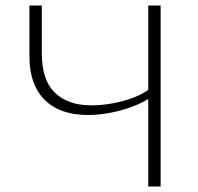

<svg xmlns="http://www.w3.org/2000/svg" viewBox="-20 -678 721 698"><path d="M519 0V-658H564V0ZM300 -260Q231 -260 183.5 -285Q136 -310 111.5 -357.5Q87 -405 87 -473V-658H132V-485Q132 -386 180 -340.5Q228 -295 312 -295Q350 -295 390.5 -302.5Q431 -310 467 -324Q503 -338 525 -356L547 -339Q520 -315 479 -297.5Q438 -280 391 -270Q344 -260 300 -260Z"/></svg>

Font: Ysabeau Office ExtraLight
Style: Regular
Weight: 250
Designer: Christian Thalmann (Catharsis Fonts)
Version: Version 2.001;gftools[0.9.30]; featfreeze: tnum,lnum,ss02